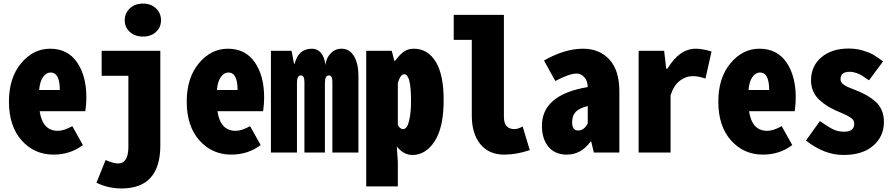

<svg xmlns="http://www.w3.org/2000/svg" viewBox="-20 -858 5030 1080"><path d="M281.2 11.7Q172.9 11.7 101.6 -68.4Q30.3 -148.4 30.3 -286.1Q30.3 -419.9 98.6 -502Q167 -584 261.7 -584Q360.4 -584 413.1 -507.8Q465.8 -431.6 465.8 -309.6Q465.8 -273.4 460 -232.4H203.1Q219.7 -122.1 304.7 -122.1Q339.8 -122.1 386.7 -148.4L446.3 -42Q375 11.7 281.2 11.7ZM200.2 -351.6H316.4Q316.4 -450.2 264.6 -450.2Q240.2 -450.2 222.2 -424.8Q204.1 -399.4 200.2 -351.6Z M663.1 202.1Q588.9 202.1 522.5 169.9L574.2 42Q617.2 61.5 643.6 61.5Q702.1 61.5 702.1 -32.2V-431.6H551.8V-572.3H881.8V-40Q881.8 202.1 663.1 202.1ZM857.4 -678.2Q829.1 -652.3 784.2 -652.3Q739.3 -652.3 710.4 -678.2Q681.6 -704.1 681.6 -744.1Q681.6 -784.2 710.4 -811Q739.3 -837.9 784.2 -837.9Q829.1 -837.9 857.4 -811Q885.7 -784.2 885.7 -744.1Q885.7 -704.1 857.4 -678.2Z M1281.2 11.7Q1172.9 11.7 1101.6 -68.4Q1030.3 -148.4 1030.3 -286.1Q1030.3 -419.9 1098.6 -502Q1167 -584 1261.7 -584Q1360.4 -584 1413.1 -507.8Q1465.8 -431.6 1465.8 -309.6Q1465.8 -273.4 1460 -232.4H1203.1Q1219.7 -122.1 1304.7 -122.1Q1339.8 -122.1 1386.7 -148.4L1446.3 -42Q1375 11.7 1281.2 11.7ZM1200.2 -351.6H1316.4Q1316.4 -450.2 1264.6 -450.2Q1240.2 -450.2 1222.2 -424.8Q1204.1 -399.4 1200.2 -351.6Z M1503.9 0V-572.3H1620.1L1633.8 -500H1637.7Q1658.2 -584 1735.4 -584Q1765.6 -584 1785.6 -560.1Q1805.7 -536.1 1810.5 -492.2Q1814.5 -531.2 1839.8 -557.6Q1865.2 -584 1900.4 -584Q1945.3 -584 1970.7 -543Q1996.1 -502 1996.1 -429.7V0H1849.6V-398.4Q1849.6 -433.6 1830.1 -433.6Q1807.6 -433.6 1807.6 -391.6V0H1692.4V-398.4Q1692.4 -433.6 1671.9 -433.6Q1650.4 -433.6 1650.4 -391.6V0Z M2040 190.4V-572.3H2183.6L2198.2 -515.6H2202.1Q2227.5 -549.8 2251 -566.9Q2274.4 -584 2307.6 -584Q2385.7 -584 2430.7 -511.2Q2475.6 -438.5 2475.6 -295.9Q2475.6 -141.6 2425.3 -64Q2375 13.7 2299.8 13.7Q2250 13.7 2211.9 -34.2L2217.8 53.7V190.4ZM2248 -131.8Q2258.8 -131.8 2268.1 -144.5Q2277.3 -157.2 2284.7 -195.3Q2292 -233.4 2292 -292Q2292 -440.4 2253.9 -440.4Q2232.4 -440.4 2217.8 -391.6V-156.2Q2228.5 -131.8 2248 -131.8Z M2816.4 11.7Q2729.5 11.7 2681.6 -47.4Q2633.8 -106.4 2633.8 -208V-633.8H2532.2V-774.4H2814.5V-200.2Q2814.5 -131.8 2874 -131.8Q2893.6 -131.8 2919.9 -146.5L2960 -13.7Q2886.7 11.7 2816.4 11.7Z M3168 11.7Q3101.6 11.7 3064.9 -32.7Q3028.3 -77.1 3028.3 -150.4Q3028.3 -325.2 3286.1 -368.2Q3285.2 -404.3 3266.1 -424.3Q3247.1 -444.3 3223.6 -444.3Q3182.6 -444.3 3103.5 -402.3L3040 -517.6Q3156.2 -584 3259.8 -584Q3351.6 -584 3407.7 -523.4Q3463.9 -462.9 3463.9 -343.8V0H3320.3L3305.7 -61.5H3301.8Q3249 11.7 3168 11.7ZM3232.4 -124Q3265.6 -124 3286.1 -164.1V-261.7Q3236.3 -249 3217.3 -227.5Q3198.2 -206.1 3198.2 -169.9Q3198.2 -124 3232.4 -124Z M3572.3 0V-572.3H3715.8L3727.5 -471.7H3734.4Q3801.8 -584 3893.6 -584Q3931.6 -584 3982.4 -568.4L3948.2 -416Q3909.2 -429.7 3877.9 -429.7Q3836.9 -429.7 3803.2 -403.3Q3769.5 -377 3752 -322.3V0Z M4271.5 11.7Q4163.1 11.7 4091.8 -68.4Q4020.5 -148.4 4020.5 -286.1Q4020.5 -419.9 4088.9 -502Q4157.2 -584 4252 -584Q4350.6 -584 4403.3 -507.8Q4456.1 -431.6 4456.1 -309.6Q4456.1 -273.4 4450.2 -232.4H4193.4Q4210 -122.1 4294.9 -122.1Q4330.1 -122.1 4377 -148.4L4436.5 -42Q4365.2 11.7 4271.5 11.7ZM4190.4 -351.6H4306.6Q4306.6 -450.2 4254.9 -450.2Q4230.5 -450.2 4212.4 -424.8Q4194.3 -399.4 4190.4 -351.6Z M4724.6 13.7Q4616.2 13.7 4513.7 -67.4L4591.8 -176.8Q4639.6 -143.6 4666.5 -130.4Q4693.4 -117.2 4727.5 -117.2Q4785.2 -117.2 4785.2 -162.1Q4785.2 -171.9 4780.8 -180.2Q4776.4 -188.5 4764.6 -196.3Q4752.9 -204.1 4744.6 -208.5Q4736.3 -212.9 4714.4 -222.2Q4692.4 -231.4 4681.6 -236.3Q4654.3 -249 4633.8 -261.7Q4613.3 -274.4 4590.3 -294.9Q4567.4 -315.4 4554.7 -343.8Q4542 -372.1 4542 -405.3Q4542 -486.3 4600.1 -535.6Q4658.2 -585 4753.9 -585Q4797.9 -585 4835.9 -573.2Q4874 -561.5 4894 -549.3Q4914.1 -537.1 4947.3 -512.7L4868.2 -406.2Q4838.9 -426.8 4827.6 -433.6Q4816.4 -440.4 4797.4 -447.3Q4778.3 -454.1 4758.8 -454.1Q4708 -454.1 4708 -413.1Q4708 -403.3 4712.4 -395.5Q4716.8 -387.7 4728 -380.4Q4739.3 -373 4748 -369.1Q4756.8 -365.2 4777.8 -356.9Q4798.8 -348.6 4810.5 -343.8Q4838.9 -331.1 4859.4 -319.3Q4879.9 -307.6 4903.3 -287.6Q4926.8 -267.6 4939.5 -238.3Q4952.1 -209 4952.1 -171.9Q4952.1 -90.8 4892.1 -38.6Q4832 13.7 4724.6 13.7Z"/></svg>

Font: Gen Shin Gothic Monospace Heavy
Style: Bold
Weight: 800
Designer: [Source Han Sans]
Ryoko NISHIZUKA  (kana & ideographs); Paul D. Hunt (Latin, Greek & Cyrillic); Wenlong ZHANG  (bopomofo
Version: Version 1.002.20150607